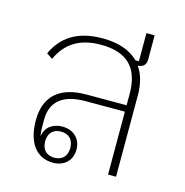

<svg xmlns="http://www.w3.org/2000/svg" viewBox="-96 -709 781 811"><g transform="rotate(15 294.5 -303.5)"><path d="M444 0H479V-356C479 -405 468 -446 446 -477C468 -477 482 -490 482 -513V-619H446V-496H431C396 -531 344 -550 274 -550C160 -550 97 -502 63 -428L89 -411C124 -486 183 -522 274 -522C385 -522 444 -470 444 -353V-303H268C145 -303 90 -242 90 -143C90 -48 131 12 206 12C253 12 288 -18 288 -67C288 -116 253 -146 206 -146C163 -146 132 -122 127 -83C124 -95 123 -109 123 -125V-154C123 -235 175 -275 273 -275H444ZM206 -10C170 -10 151 -33 151 -67C151 -101 170 -124 206 -124C242 -124 261 -101 261 -67C261 -33 242 -10 206 -10Z"/></g></svg>

Font: IBM Plex Thai Looped ExtraLight
Style: Regular
Weight: 200
Designer: Mike Abbink, Paul van der Laan, Pieter van Rosmalen, Ben Mitchell, Mark Frömberg
Foundry: Bold Monday
Version: Version 1.0